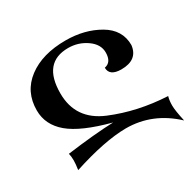

<svg xmlns="http://www.w3.org/2000/svg" viewBox="-138 -636 952 933"><g transform="rotate(-30 337.5 -169.5)"><path d="M641.1 143.1Q525.9 34.7 376 34.7Q256.3 35.6 74.7 94.7Q79.6 62 79.6 42.5Q79.6 20.5 75.2 3.4Q229.5 -17.1 337.4 -21Q180.2 -62.5 112.8 -119.1Q45.4 -175.8 45.4 -256.8Q45.4 -361.3 125.2 -421.6Q205.1 -481.9 336.4 -481.9Q441.9 -481.9 522.2 -435.3Q602.5 -388.7 602.5 -302.7Q593.8 -224.1 501.5 -224.1Q435.5 -224.6 435.5 -271.5Q476.6 -279.3 476.6 -334Q476.6 -379.9 430.9 -411.9Q385.3 -443.8 328.6 -443.8Q186 -443.8 186 -271.5Q186 -124 326.7 -65.4Q467.3 -6.8 633.3 1.5Q627 22.9 627 51.3Q627 79.1 641.1 143.1Z"/></g></svg>

Font: Kelvinch
Style: Bold
Weight: 700
Designer: Paul James Miller
Foundry: High-Logic / Made with FontCreator
Version: Version 3.501;March 28, 2021;FontCreator 13.0.0.2683 64-bit